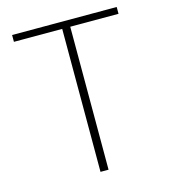

<svg xmlns="http://www.w3.org/2000/svg" viewBox="-109 -812 790 899"><g transform="rotate(-15 286.5 -363.0)"><path d="M267 -693H33V-726H540V-693H306V0H267Z"/></g></svg>

Font: Noto Sans CJK TC Thin
Style: Regular
Weight: 250
Designer: Ryoko NISHIZUKA ???? (kana & ideographs); Paul D. Hunt (Latin, Greek & Cyrillic); Wenlong ZHANG ??? (bopomofo); Sandoll 
Foundry: Adobe Systems Incorporated
Version: Version 1.004 January 19, 2016